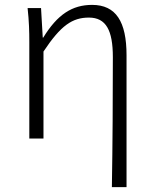

<svg xmlns="http://www.w3.org/2000/svg" viewBox="-20 -567 628 786"><path d="M438 199H498V-341C498 -478 455 -547 357 -547C276 -547 215 -508 157 -413H155L148 -534H93C99 -479 100 -438 100 -395V0H158V-356C229 -463 276 -495 344 -495C414 -495 442 -443 442 -333C442 -165 441 22 438 199Z"/></svg>

Font: Noto Sans CJK SC Light
Style: Regular
Weight: 300
Designer: Ryoko NISHIZUKA 西塚涼子 (kana, bopomofo & ideographs); Paul D. Hunt (Latin, Greek & Cyrillic); Sandoll Communications 산돌커뮤니
Foundry: Adobe
Version: Version 2.004;hotconv 1.0.118;makeotfexe 2.5.65603